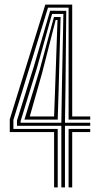

<svg xmlns="http://www.w3.org/2000/svg" viewBox="-20 -820 439 840"><path d="M216.7 0V-242.2H22.7V-297.7L178.3 -800H295.9V-310.4H374.7V-296.8H280.1V-786.4H190L38.6 -295.4V-255.8H232.5V0ZM280.1 0V-255.8H374.7V-242.2H295.9V0ZM248.4 0 248.4 -269.5H54.4V-293L128.3 -530.1L199.3 -773L269.9 -772.7L266.7 -453L264.2 -283.1H374.7V-269.5H264.2V0ZM70.2 -283.1H248.4L250.9 -440.5L257.3 -759.1H207.8L141.1 -521L70.2 -290.5ZM86.9 -296.8 152.8 -511.7 216.1 -745.6H245.1L236.5 -427.6L232.5 -296.8ZM110.2 -310.4H216.7L220.6 -418.2L231.6 -732.5H223.5L164.4 -501.4Z"/></svg>

Font: Big Shoulders Inline Text Thin
Style: Regular
Weight: 100
Designer: Patric King
Foundry: XO Type Co
Version: Version 2.002